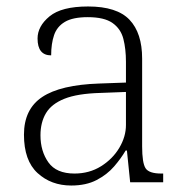

<svg xmlns="http://www.w3.org/2000/svg" viewBox="-20 -563 572 593"><path d="M200 10Q138 10 96 -28.5Q54 -67 54 -147Q54 -226 110.5 -263.5Q167 -301 286 -305L369 -308V-372Q369 -412 361 -443Q353 -474 327.5 -492Q302 -510 251 -510Q205 -510 180.5 -495.5Q156 -481 147 -454.5Q138 -428 138 -392Q96 -392 96 -444Q96 -482 133 -512.5Q170 -543 252 -543Q341 -543 380 -502Q419 -461 419 -382V-111Q419 -60 429.5 -43.5Q440 -27 478 -27H484V0H382L372 -98H368Q354 -74 332.5 -49Q311 -24 278.5 -7Q246 10 200 10ZM210 -27Q256 -27 292 -49.5Q328 -72 348.5 -106.5Q369 -141 369 -177V-279L290 -276Q219 -274 179 -258Q139 -242 122 -213.5Q105 -185 105 -145Q105 -96 129.5 -61.5Q154 -27 210 -27Z"/></svg>

Font: Noto Serif Tibetan ExtraLight
Style: Regular
Weight: 200
Designer: Monotype Design Team
Foundry: Monotype Imaging Inc.
Version: Version 2.103; ttfautohint (v1.8.4.7-5d5b)